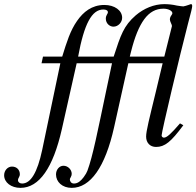

<svg xmlns="http://www.w3.org/2000/svg" viewBox="-167 -702 950 929"><path d="M211 -428C240 -586 277 -656 333 -656C347 -656 355 -651 355 -643C355 -634 345 -629 345 -612C345 -588 364 -573 382 -573C405 -573 424 -594 424 -616C424 -652 387 -678 338 -678C277 -678 236 -644 206 -601C173 -554 156 -499 134 -428H41L34 -396H125L37 24C14 132 -18 186 -60 186C-72 186 -80 179 -80 170C-80 159 -71 154 -71 141C-71 120 -86 104 -109 104C-130 104 -147 123 -147 146C-147 181 -113 207 -68 207C23 207 90 109 132 -76L204 -396H375L347 -264C306 -69 282 54 256 124C253 132 247 143 238 155C225 172 211 186 191 186C177 186 171 175 171 166C171 163 172 161 175 156C179 149 180 144 180 139C180 119 162 100 140 100C120 100 104 119 104 142C104 178 134 207 180 207C270 207 342 107 385 -86L454 -396H620L587 -258C555 -126 540 -68 540 -41C540 -11 559 9 588 9C630 9 660 -15 720 -96L704 -105C659 -53 640 -36 626 -36C620 -36 615 -41 615 -47C615 -64 703 -435 742 -585C758 -645 763 -665 763 -673C763 -678 761 -682 758 -682C756 -682 752 -681 748 -679C739 -676 724 -671 720 -671C715 -671 703 -673 689 -675C668 -680 646 -682 628 -682C578 -682 529 -661 490 -628C431 -577 417 -532 383 -428ZM628 -428H461L467 -452C485 -524 506 -575 531 -609C557 -644 587 -660 624 -660C647 -660 667 -650 667 -638C667 -636 666 -633 663 -629C657 -621 655 -614 655 -608C655 -603 657 -598 660 -591C663 -585 665 -579 665 -576Z"/></svg>

Font: XITS
Style: Italic
Weight: 400
Italic angle: -16.33°
Designer: MicroPress Inc., with final additions and corrections provided by Coen Hoffman, Elsevier (retired)
Version: Version 1.107